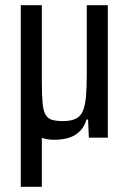

<svg xmlns="http://www.w3.org/2000/svg" viewBox="-20 -530 495 739"><path d="M60 189V-510H141V-214Q141 -163 144 -132.5Q147 -102 156 -87.5Q165 -73 181 -68.5Q197 -64 223 -64Q254 -64 272.5 -73.5Q291 -83 299.5 -104Q308 -125 311 -159.5Q314 -194 314 -244V-510H395V0H322L319 -70H313Q305 -43 288 -25.5Q271 -8 246 0Q221 8 185 8Q174 8 157 5Q140 2 122.5 -9Q105 -20 91 -43L169 -26H141V189Z"/></svg>

Font: Saira Condensed Medium
Style: Regular
Weight: 500
Width: 3
Designer: Hector Gatti with collaboration of the Omnibus-Type team
Foundry: Omnibus-Type
Version: Version 1.101